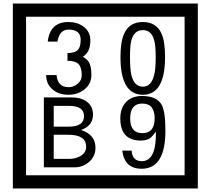

<svg xmlns="http://www.w3.org/2000/svg" viewBox="-20 -980 1195 1090"><path d="M1103 90H53V-960H1103ZM1028 15V-885H128V15ZM499 -556Q499 -504 460.5 -473Q422 -442 369 -442Q314 -442 280 -471Q242 -502 242 -554H301Q307 -485 370 -485Q398 -485 421 -504.5Q444 -524 444 -552Q444 -597 426 -616Q408 -635 363 -635V-679Q405 -679 421.5 -696Q438 -713 438 -754Q438 -812 369 -812Q318 -812 306 -744H251Q264 -855 368 -855Q419 -855 454 -829Q493 -800 493 -750Q493 -685 451 -658Q475 -642 483 -630Q499 -605 499 -556ZM917 -656Q917 -442 791 -442Q664 -442 664 -656Q664 -744 685 -789Q714 -855 791 -855Q868 -855 897 -789Q917 -745 917 -656ZM864 -656Q864 -723 855 -752Q840 -809 791 -809Q742 -809 726 -752Q718 -723 718 -656Q718 -587 726 -553Q742 -488 791 -488Q839 -488 855 -554Q864 -587 864 -656ZM522 -141Q522 -93 486.5 -61.5Q451 -30 403 -30H229V-427H388Q439 -427 471 -404Q508 -378 508 -329Q508 -266 440 -242Q522 -216 522 -141ZM457 -321Q457 -379 372 -379H285V-261H371Q457 -261 457 -321ZM469 -147Q469 -215 368 -215H285V-78H371Q408 -78 435 -93Q469 -112 469 -147ZM919 -238Q919 -22 784 -22Q687 -22 674 -125H727Q731 -65 785 -65Q868 -65 865 -232Q844 -205 834 -197Q814 -182 780 -182Q663 -182 663 -308Q663 -366 695.5 -400.5Q728 -435 786 -435Q870 -435 898 -385Q919 -346 919 -238ZM858 -308Q858 -392 788 -392Q719 -392 719 -308Q719 -224 788 -224Q858 -224 858 -308Z"/></svg>

Font: Unicode BMP Fallback SIL
Style: Regular
Weight: 400
Foundry: NRSI, SIL International
Version: Version 5.1 Based on Unicode 5.1